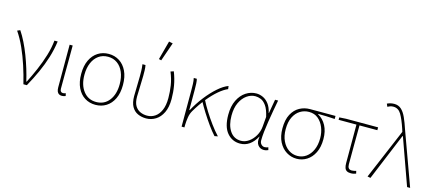

<svg xmlns="http://www.w3.org/2000/svg" viewBox="-55 -1284 4136 1829"><g transform="rotate(15 2013.0 -370.0)"><path d="M202 0Q181 -87 153 -173Q125 -259 90 -337Q55 -415 12 -478L40 -490Q69 -447 96.5 -391.5Q124 -336 147.5 -274.5Q171 -213 190 -151Q209 -89 222 -32H226Q260 -99 293 -175Q326 -251 349.5 -328.5Q373 -406 380 -478H412Q401 -396 376.5 -317Q352 -238 316.5 -159.5Q281 -81 236 0Z M584 12Q567 12 555 5Q543 -2 536.5 -17.5Q530 -33 530 -58V-478H560Q560 -406 559.5 -335.5Q559 -265 558.5 -194.5Q558 -124 558 -52Q558 -34 566 -25Q574 -16 586 -16Q593 -16 599 -17.5Q605 -19 614 -22L620 4Q613 7 604 9.5Q595 12 584 12Z M914 12Q855 12 808.5 -17Q762 -46 735 -102Q708 -158 708 -238Q708 -319 735 -375Q762 -431 808.5 -460.5Q855 -490 914 -490Q973 -490 1019.5 -460.5Q1066 -431 1093 -375Q1120 -319 1120 -238Q1120 -158 1093 -102Q1066 -46 1019.5 -17Q973 12 914 12ZM914 -16Q994 -16 1041 -77Q1088 -138 1088 -238Q1088 -305 1066.5 -355.5Q1045 -406 1006 -434Q967 -462 914 -462Q861 -462 822 -434Q783 -406 761.5 -355.5Q740 -305 740 -238Q740 -138 787.5 -77Q835 -16 914 -16Z M1414 12Q1369 12 1331.5 -5Q1294 -22 1272 -61Q1250 -100 1250 -165Q1250 -214 1252 -262.5Q1254 -311 1254 -360Q1254 -389 1253.5 -415.5Q1253 -442 1248 -478H1278Q1283 -453 1283.5 -427.5Q1284 -402 1284 -372Q1284 -323 1281 -265.5Q1278 -208 1278 -166Q1278 -109 1297.5 -76.5Q1317 -44 1348.5 -30Q1380 -16 1416 -16Q1458 -16 1493 -39Q1528 -62 1549 -109.5Q1570 -157 1570 -230Q1570 -292 1560.5 -353Q1551 -414 1524 -480L1554 -490Q1580 -424 1591 -360Q1602 -296 1602 -229Q1602 -148 1576 -94.5Q1550 -41 1507 -14.5Q1464 12 1414 12ZM1411 -560 1387 -566 1437 -752 1475 -744Z M1762 0V-360Q1762 -389 1761 -420Q1760 -451 1754 -478H1784Q1789 -462 1790.5 -432Q1792 -402 1792 -372V-172H1796Q1836 -246 1887.5 -312Q1939 -378 1993 -425.5Q2047 -473 2094 -490L2098 -460Q2057 -443 2010 -403Q1963 -363 1914.5 -304Q1866 -245 1822 -170Q1804 -140 1797.5 -101.5Q1791 -63 1790 -22V0ZM2088 6Q2055 -30 2018.5 -81Q1982 -132 1948 -186Q1914 -240 1890 -285L1912 -303Q1936 -255 1969.5 -201.5Q2003 -148 2041.5 -95.5Q2080 -43 2120 0Z M2340 12Q2262 12 2212 -47.5Q2162 -107 2162 -225Q2162 -310 2191 -369Q2220 -428 2267.5 -459Q2315 -490 2370 -490Q2402 -490 2434.5 -475.5Q2467 -461 2492.5 -428Q2518 -395 2530 -340H2532L2556 -478H2586Q2576 -426 2566 -370Q2556 -314 2547.5 -259.5Q2539 -205 2533.5 -156.5Q2528 -108 2528 -70Q2528 -46 2542.5 -31Q2557 -16 2576 -16Q2585 -16 2594.5 -18.5Q2604 -21 2611 -24L2618 2Q2611 5 2600 8.5Q2589 12 2574 12Q2538 12 2516 -16.5Q2494 -45 2504 -100H2502Q2441 12 2340 12ZM2342 -16Q2382 -16 2418.5 -41.5Q2455 -67 2479.5 -109.5Q2504 -152 2508 -202L2516 -298Q2500 -370 2474.5 -405Q2449 -440 2421 -451Q2393 -462 2368 -462Q2323 -462 2283.5 -434Q2244 -406 2219 -353.5Q2194 -301 2194 -225Q2194 -131 2233 -73.5Q2272 -16 2342 -16Z M2898 12Q2844 12 2797.5 -16.5Q2751 -45 2722.5 -100Q2694 -155 2694 -234Q2694 -319 2723 -373Q2752 -427 2799 -452.5Q2846 -478 2900 -478H3152V-448Q3110 -451 3070 -452.5Q3030 -454 2988 -454V-450Q3039 -422 3068.5 -367Q3098 -312 3098 -234Q3098 -155 3070.5 -100Q3043 -45 2997.5 -16.5Q2952 12 2898 12ZM2898 -16Q2946 -16 2984 -43Q3022 -70 3044 -119Q3066 -168 3066 -234Q3066 -290 3046.5 -339.5Q3027 -389 2990 -419.5Q2953 -450 2900 -450Q2852 -450 2812.5 -425.5Q2773 -401 2749.5 -353Q2726 -305 2726 -234Q2726 -168 2749 -119Q2772 -70 2811 -43Q2850 -16 2898 -16Z M3434 12Q3409 12 3394 3.5Q3379 -5 3372.5 -23.5Q3366 -42 3366 -72V-450H3190V-474L3256 -478H3572V-450H3396Q3395 -353 3394.5 -258Q3394 -163 3394 -66Q3394 -41 3404 -28.5Q3414 -16 3436 -16Q3447 -16 3458 -18.5Q3469 -21 3478 -24L3484 2Q3477 5 3463 8.5Q3449 12 3434 12Z M3626 6 3596 0 3806 -496 3798 -522Q3768 -612 3740 -659Q3712 -706 3662 -706Q3644 -706 3630.5 -701Q3617 -696 3606 -690L3594 -718Q3606 -724 3624 -729Q3642 -734 3664 -734Q3705 -734 3733 -709Q3761 -684 3782.5 -636.5Q3804 -589 3826 -522L4016 0H3986L3822 -458H3818Z"/></g></svg>

Font: Source Sans Variable
Style: Regular
Weight: 200
Designer: Paul D. Hunt
Foundry: Adobe Systems Incorporated
Version: Version 3.006;hotconv 1.0.111;makeotfexe 2.5.65597